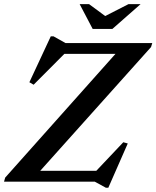

<svg xmlns="http://www.w3.org/2000/svg" viewBox="-32 -878 756 928"><path d="M704 -670 698 -650.5 162.5 -52.5H433.5L564 -190.5L585.5 -184.5L491.5 29.5H480L426 0H-12.5L-7 -19.5L526 -617.5H279L130.5 -468.5L110 -480.5L213.5 -702.5H226.5L284.5 -670ZM647.5 -858 511 -738H416L353 -858H398.5L476.5 -800.5L589 -858Z"/></svg>

Font: Newsreader Text SemiBold
Style: Italic
Weight: 600
Italic angle: -17°
Designer: Hugues Gentile
Foundry: Production Type
Version: Version 1.001